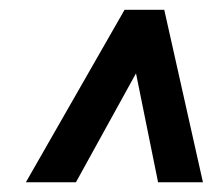

<svg xmlns="http://www.w3.org/2000/svg" viewBox="-20 -731 459 395"><path d="M259.8 -580.1 136.2 -356H33.2L236.3 -710.9H317.9L397.5 -356H305.2Z"/></svg>

Font: TypoPRO Roboto
Style: Italic
Weight: 500
Italic angle: -12°
Designer: Google
Version: Version 2.136; 2016